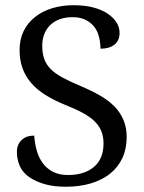

<svg xmlns="http://www.w3.org/2000/svg" viewBox="-20 -707 554 737"><path d="M233.4 9.8Q186 9.8 151.4 -0.2Q116.7 -10.3 92 -27.3Q67.4 -44.4 56.2 -69.3Q44.9 -94.2 44.9 -124Q44.9 -151.9 62.7 -169.2Q80.6 -186.5 111.3 -186.5Q113.3 -157.7 120.8 -130.1Q128.4 -102.5 143.8 -81.3Q159.2 -60.1 183.1 -47.6Q207 -35.2 240.7 -35.2Q304.2 -35.2 340.8 -66.4Q377.4 -97.7 377.4 -156.2Q377.4 -181.6 369.6 -201.9Q361.8 -222.2 345 -239.5Q328.1 -256.8 299.8 -272.5Q271.5 -288.1 229.5 -304.7Q185.5 -322.8 153.1 -343.3Q120.6 -363.8 98.9 -389.4Q77.1 -415 66.2 -445.8Q55.2 -476.6 55.2 -515.1Q55.2 -555.7 70.6 -587.4Q85.9 -619.1 114.3 -641.6Q142.6 -664.1 180.4 -675.5Q218.3 -687 261.7 -687Q304.7 -687 337.6 -678.5Q370.6 -669.9 393.3 -654.5Q416 -639.2 427.5 -620.4Q439 -601.6 439 -581.1Q439 -551.3 419.2 -535.6Q399.4 -520 365.7 -520Q365.7 -541 360.6 -563.2Q355.5 -585.4 343.3 -602.1Q331.1 -618.7 310.3 -629.9Q289.6 -641.1 258.3 -641.1Q231 -641.1 209.5 -633.3Q188 -625.5 173.1 -611.1Q158.2 -596.7 150.1 -576.4Q142.1 -556.2 142.1 -531.7Q142.1 -502.9 149.7 -481.2Q157.2 -459.5 174.3 -442.1Q191.4 -424.8 220.2 -409.2Q249 -393.6 290 -376.5Q331.5 -358.9 364.3 -340.1Q397 -321.3 419.4 -298.3Q441.9 -275.4 454.1 -246.1Q466.3 -216.8 466.3 -181.2Q466.3 -136.2 450 -100.8Q433.6 -65.4 403.1 -40.8Q372.6 -16.1 329.1 -3.2Q285.6 9.8 233.4 9.8Z"/></svg>

Font: MUA Office
Style: Regular
Weight: 400
Designer: Khon Soe Zaw Thu
Foundry: Myanmar Unicode
Version: Version 2.10 June 24, 2017